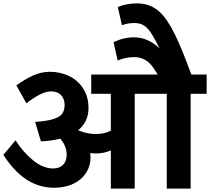

<svg xmlns="http://www.w3.org/2000/svg" viewBox="-20 -1106 1232 1126"><path d="M1192 -556H1098V0H958V-556H770V0H630V-224Q589 -206 543 -206Q531 -206 509 -208Q511 -192 511 -182Q511 -133 485 -92.5Q459 -52 410.5 -28.5Q362 -5 297 -5Q122 -5 0 -198L71 -283Q118 -210 176 -164Q234 -118 292 -118Q329 -118 350 -139.5Q371 -161 371 -199Q371 -250 333 -293Q287 -280 220 -277L186 -391Q258 -396 295.5 -408.5Q333 -421 346 -441Q359 -461 359 -491Q359 -525 338.5 -547.5Q318 -570 279 -570Q224 -570 135 -500L76 -605Q125 -641 173.5 -663Q222 -685 273 -685Q332 -685 384 -660.5Q436 -636 467.5 -587.5Q499 -539 499 -472Q499 -391 438 -342Q491 -320 543 -320Q593 -320 630 -340V-556H515V-669H905L883 -703Q840 -771 767 -771Q716 -771 670 -751L646 -858Q703 -887 766 -887Q848 -887 916 -822Q886 -882 866 -912.5Q846 -943 823.5 -957Q801 -971 768 -971Q729 -971 695 -958L671 -1065Q721 -1086 783 -1086Q848 -1086 894.5 -1053.5Q941 -1021 982.5 -948Q1024 -875 1075 -741L1102 -669H1192Z"/></svg>

Font: Martel Sans ExtraBold
Style: Regular
Weight: 800
Designer: Dan Reynolds and Mathieu Réguer
Foundry: Dan Reynolds and Mathieu Réguer
Version: Version 1.002; ttfautohint (v1.1) -l 5 -r 5 -G 72 -x 0 -D la